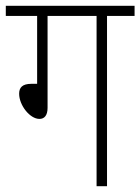

<svg xmlns="http://www.w3.org/2000/svg" viewBox="-20 -642 484 662"><path d="M144 -587H313V0H349V-587H444V-622H0V-587H108V-353H88C57 -353 46 -340 46 -319C46 -279 83 -232 116 -232C133 -232 144 -244 144 -270Z"/></svg>

Font: Noto Sans Condensed ExtraLight
Style: Regular
Weight: 200
Width: 3
Designer: Monotype Design Team
Foundry: Monotype Imaging Inc.
Version: Version 2.013